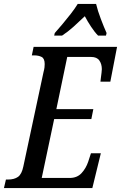

<svg xmlns="http://www.w3.org/2000/svg" viewBox="-38 -951 612 971"><path d="M-18 0 -8 -43H2Q34 -43 53 -56.5Q72 -70 80 -109L182 -586Q186 -601 187 -610Q188 -619 188 -627Q188 -655 172.5 -663Q157 -671 134 -671H123L132 -714H554L520 -538H470Q470 -542 472 -555.5Q474 -569 475.5 -583Q477 -597 477 -601Q477 -627 464.5 -645Q452 -663 423 -663H302L247 -399H434L424 -349H236L173 -51H314Q352 -51 374.5 -75.5Q397 -100 408 -133L422 -176H472L429 0ZM239 -784Q256 -803 277.5 -828.5Q299 -854 320 -881Q341 -908 355 -931H448Q456 -897 472 -855Q488 -813 501 -784L498 -771H458Q441 -788 422.5 -816Q404 -844 391 -869Q362 -841 333.5 -815.5Q305 -790 276 -771H236Z"/></svg>

Font: Noto Serif ExtraCondensed Medium
Style: Italic
Weight: 500
Width: 2
Italic angle: -12°
Designer: Monotype Design Team
Foundry: Monotype Imaging Inc.
Version: Version 2.013; ttfautohint (v1.8.4.7-5d5b)